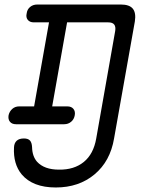

<svg xmlns="http://www.w3.org/2000/svg" viewBox="-20 -750 640 850"><path d="M130 -651Q112 -651 103 -662Q94 -673 98 -690Q100 -708 113 -719Q126 -730 145 -730H515Q553 -730 568 -711.5Q583 -693 577 -655L485 -137Q468 -36 398.5 22Q329 80 227 80Q125 80 76 22Q38 -24 42 -98Q43 -117 54 -127Q65 -137 86 -137Q104 -137 112.5 -128Q121 -119 122 -98Q123 -58 144 -34Q176 1 241 1Q308 2 351 -33Q394 -68 406 -137L490 -613Q493 -632 485.5 -641.5Q478 -651 459 -651H277L211 -279H278Q296 -279 305 -268Q314 -257 311 -240Q308 -222 295 -211Q282 -200 264 -200H51Q33 -200 24 -211Q15 -222 18 -240Q22 -257 34.5 -268Q47 -279 65 -279H131L197 -651Z"/></svg>

Font: Maple Mono Light
Style: Italic
Weight: 300
Italic angle: -10°
Monospace: yes
Designer: subframe7536
Version: Version 7.000